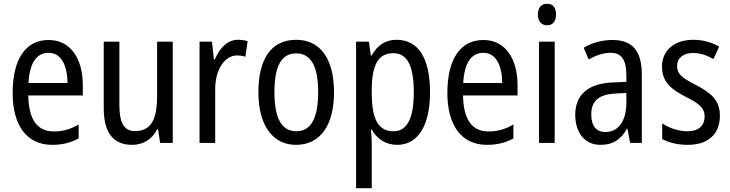

<svg xmlns="http://www.w3.org/2000/svg" viewBox="-20 -758 3873 1018"><path d="M238 -546C116 -546 47 -445 47 -265C47 -102 115 10 257 10C311 10 354 -1 397 -24V-98C353 -72 312 -61 265 -61C177 -61 132 -125 130 -252H419V-308C419 -444 356 -546 238 -546ZM238 -478C307 -478 337 -407 338 -318H131C137 -425 174 -478 238 -478Z M896 -537H813V-253C813 -126 783 -63 695 -63C639 -63 613 -106 613 -199V-537H530V-186C530 -62 574 10 681 10C737 10 786 -18 813 -72H818L829 0H896Z M1242 -547C1186 -547 1145 -504 1119 -443H1114L1104 -537H1038V0H1121V-282C1120 -388 1171 -464 1236 -464C1252 -464 1268 -462 1281 -457L1293 -540C1276 -545 1258 -547 1242 -547Z M1751 -269C1751 -450 1675 -547 1551 -547C1418 -547 1350 -446 1350 -269C1350 -98 1423 10 1549 10C1682 10 1751 -99 1751 -269ZM1435 -269C1435 -404 1470 -475 1551 -475C1630 -475 1667 -404 1667 -269C1667 -134 1630 -62 1551 -62C1471 -62 1435 -135 1435 -269Z M2083 -547C2023 -547 1981 -518 1951 -464H1946L1936 -537H1868V240H1951V6C1951 -16 1949 -44 1947 -71H1951C1978 -22 2025 10 2086 10C2195 10 2260 -90 2260 -269C2260 -454 2195 -547 2083 -547ZM2066 -476C2142 -476 2174 -403 2174 -269C2174 -134 2140 -62 2067 -62C1984 -62 1951 -128 1951 -266V-285C1952 -415 1986 -476 2066 -476Z M2543 -546C2421 -546 2352 -445 2352 -265C2352 -102 2420 10 2562 10C2616 10 2659 -1 2702 -24V-98C2658 -72 2617 -61 2570 -61C2482 -61 2437 -125 2435 -252H2724V-308C2724 -444 2661 -546 2543 -546ZM2543 -478C2612 -478 2642 -407 2643 -318H2436C2442 -425 2479 -478 2543 -478Z M2881 -738C2851 -738 2832 -719 2832 -681C2832 -644 2851 -624 2881 -624C2910 -624 2928 -644 2928 -681C2928 -719 2911 -738 2881 -738ZM2921 -537H2838V0H2921Z M3228 -546C3171 -546 3118 -531 3075 -505L3101 -443C3141 -465 3179 -478 3217 -478C3274 -478 3301 -443 3301 -359V-324L3231 -321C3099 -316 3030 -256 3030 -150C3030 -58 3077 10 3164 10C3231 10 3271 -18 3304 -75H3307L3321 0H3383V-363C3383 -483 3337 -546 3228 -546ZM3244 -262 3301 -265V-213C3301 -113 3256 -58 3190 -58C3144 -58 3115 -87 3115 -151C3115 -220 3152 -258 3244 -262Z M3797 -145C3797 -228 3748 -266 3671 -307C3596 -345 3570 -365 3570 -408C3570 -450 3602 -477 3655 -477C3693 -477 3730 -464 3763 -445L3793 -511C3752 -534 3707 -547 3656 -547C3557 -547 3490 -492 3490 -405C3490 -321 3541 -283 3619 -243C3692 -207 3716 -182 3716 -141C3716 -92 3685 -62 3625 -62C3575 -62 3524 -81 3491 -104V-21C3524 -3 3569 10 3627 10C3733 10 3797 -45 3797 -145Z"/></svg>

Font: Noto Sans Ethiopic Condensed
Style: Regular
Weight: 400
Width: 3
Designer: Monotype Design Team
Foundry: Monotype Imaging Inc.
Version: Version 2.102